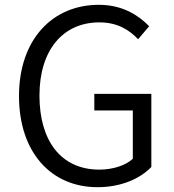

<svg xmlns="http://www.w3.org/2000/svg" viewBox="-20 -765 724 798"><path d="M385 13C483 13 562 -22 609 -71V-375H372V-306H532V-105C502 -77 448 -60 393 -60C234 -60 144 -179 144 -368C144 -556 241 -672 393 -672C468 -672 517 -641 554 -602L600 -656C558 -699 492 -745 391 -745C198 -745 59 -601 59 -366C59 -130 194 13 385 13Z"/></svg>

Font: ChiuKong Gothic CL Normal
Style: Regular
Weight: 350
Designer: Ryoko NISHIZUKA 西塚涼子 (kana, bopomofo & ideographs); Paul D. Hunt (Latin, Greek & Cyrillic); Sandoll Communications 산돌커뮤니
Foundry: Adobe
Version: Version 1.300